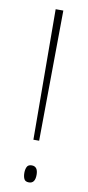

<svg xmlns="http://www.w3.org/2000/svg" viewBox="-84 -749 362 789"><g transform="rotate(10 97.0 -354.0)"><path d="M109 -170H85L82 -714H114ZM72 -30Q72 -44 77 -54.5Q82 -65 97 -65Q123 -65 123 -30Q123 6 97 6Q82 6 77 -4Q72 -14 72 -30Z"/></g></svg>

Font: Noto Sans Thai Looped ExtraCondensed Thin
Style: Regular
Weight: 100
Width: 2
Designer: Sasikarn Vongin, Ben Mitchell
Foundry: The Fontpad Ltd
Version: Version 1.001; ttfautohint (v1.8.4.7-5d5b)